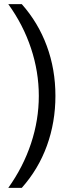

<svg xmlns="http://www.w3.org/2000/svg" viewBox="-20 -765 335 925"><path d="M167 -303Q167 -419 129.5 -532Q92 -645 20 -745H85Q164 -656 205.5 -543.5Q247 -431 247 -303Q247 -176 206 -63Q165 50 85 140H20Q92 39 129.5 -74Q167 -187 167 -303Z"/></svg>

Font: Evergrow Sans 
Style: Regular
Weight: 400
Foundry: 10Web
Version: Version 1.000